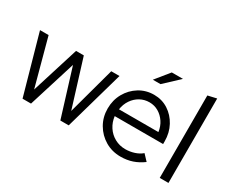

<svg xmlns="http://www.w3.org/2000/svg" viewBox="-111 -1060 1679 1412"><g transform="rotate(30 728.5 -354.0)"><path d="M155 0 14 -501H87L195 -101L320 -501H386L510 -101L619 -501H689L547 0H476L352 -401L227 0Z M991 9Q919 9 860.5 -25.5Q802 -60 767.5 -119Q733 -178 733 -251Q733 -323 766 -381.5Q799 -440 855 -474.5Q911 -509 980 -509Q1047 -509 1100.5 -474.5Q1154 -440 1185.5 -381.5Q1217 -323 1217 -251V-228H806Q812 -179 837.5 -140Q863 -101 904 -78.5Q945 -56 994 -56Q1033 -56 1070 -68Q1107 -80 1132 -102L1178 -53Q1136 -22 1090.5 -6.5Q1045 9 991 9ZM808 -287H1143Q1137 -332 1113.5 -367.5Q1090 -403 1055 -423.5Q1020 -444 978 -444Q935 -444 899 -424Q863 -404 839 -368.5Q815 -333 808 -287ZM915 -600 1009 -716H1104L980 -600Z M1320 0V-700L1394 -717V0Z"/></g></svg>

Font: Red Hat Display
Style: Regular
Weight: 300
Designer: Pentagram, MCKL
Foundry: Pentagram, MCKL
Version: Version 1.023